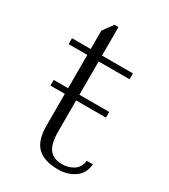

<svg xmlns="http://www.w3.org/2000/svg" viewBox="-156 -678 673 764"><g transform="rotate(30 180.5 -295.5)"><path d="M345 -77Q341 -33 309 -11.5Q277 10 235 10Q170 10 139 -20Q108 -50 108 -118V-264H42V-290H108V-443H22V-470H108V-555L142 -601H160V-470H302V-443H160V-290H297V-264H160V-121Q160 -66 178.5 -41Q197 -16 238 -16Q268 -16 290.5 -31Q313 -46 317 -77Z"/></g></svg>

Font: Taviraj ExtraLight
Style: Regular
Weight: 275
Designer: Katatrad Team
Foundry: CadsonDemak
Version: Version 1.001